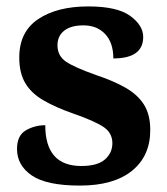

<svg xmlns="http://www.w3.org/2000/svg" viewBox="-20 -568 521 598"><path d="M229 10Q125 10 79 -21.5Q33 -53 33 -104Q33 -146 60.5 -162Q88 -178 121 -178Q121 -51 233 -51Q284 -51 307 -71.5Q330 -92 330 -122Q330 -154 302.5 -172.5Q275 -191 209 -214Q152 -234 114.5 -256Q77 -278 58.5 -309.5Q40 -341 40 -389Q40 -469 99 -508.5Q158 -548 255 -548Q345 -548 385.5 -518.5Q426 -489 426 -453Q426 -386 333 -386Q333 -435 307.5 -462Q282 -489 240 -489Q201 -489 180 -472.5Q159 -456 159 -427Q159 -394 185.5 -376Q212 -358 280 -334Q334 -316 371.5 -294.5Q409 -273 428.5 -242Q448 -211 448 -163Q448 -82 391 -36Q334 10 229 10Z"/></svg>

Font: Noto Serif Ethiopic
Style: Bold
Weight: 700
Designer: Monotype Design Team
Foundry: Monotype Imaging Inc.
Version: Version 2.102; ttfautohint (v1.8.4.7-5d5b)